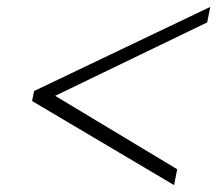

<svg xmlns="http://www.w3.org/2000/svg" viewBox="-20 -610 630 557"><path d="M73 -317 79 -346 590 -590 581 -545 140 -332 494 -119 485 -73Z"/></svg>

Font: Trirong Light
Style: Italic
Weight: 300
Italic angle: -12°
Designer: Katatrad Team
Foundry: CadsonDemak
Version: Version 1.001